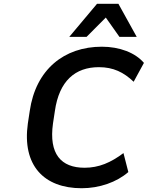

<svg xmlns="http://www.w3.org/2000/svg" viewBox="-20 -973 772 1003"><path d="M496.6 -622.1C571.8 -622.1 626 -595.7 678.2 -545.9L731.9 -644.5C686.5 -697.8 604.5 -729 512.2 -729C315.4 -729 166.5 -610.4 135.3 -392.6L125.5 -328.1C94.7 -108.9 209.5 10.3 406.7 10.3C499 10.3 589.4 -21 650.4 -74.2L625 -173.3C558.6 -123.5 496.6 -96.7 421.9 -96.7C298.8 -96.7 234.4 -168.5 256.8 -328.1L266.6 -392.6C289.1 -551.3 373.5 -622.1 496.6 -622.1ZM432.1 -780.3 532.7 -881.3 604 -780.3H694.3L598.6 -953.1H486.8L341.8 -780.3Z"/></svg>

Font: Winston SemiBold
Style: Italic
Weight: 600
Italic angle: -8.13011°
Designer: Vernon Adams, Kim Jin-seong, David Berlow, Cristiano Sobral
Foundry: The Winston Project Authors
Version: Version 3.004